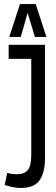

<svg xmlns="http://www.w3.org/2000/svg" viewBox="-20 -922 276 952"><path d="M3 -5 16 -65Q28 -61 40 -59.5Q52 -58 62 -58Q100 -58 117.5 -78.5Q135 -99 135 -156V-630H23V-700H203V-135Q203 -70 177.5 -30Q152 10 83 10Q61 10 41 5.5Q21 1 3 -5ZM26 -739 79 -902H157L210 -739H153L117 -858L83 -739Z"/></svg>

Font: Georama ExtraCondensed
Style: Regular
Weight: 400
Width: 2
Designer: Jean-Baptiste Levee
Foundry: Production Type
Version: Version 1.000